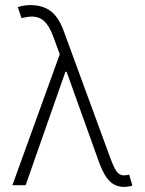

<svg xmlns="http://www.w3.org/2000/svg" viewBox="-20 -737 575 764"><path d="M375 -88.9 245.1 -451.2H240.2L82 0H29.3L217.8 -521L191.4 -592.8Q175.8 -634.3 156.2 -652.6Q136.7 -670.9 106.4 -670.9Q88.9 -670.9 65.4 -665L50.8 -709Q76.2 -716.8 103.5 -716.8Q152.8 -715.8 183.8 -691.2Q214.8 -666.5 234.4 -611.3L418.9 -108.4Q433.1 -69.8 444.3 -54.4Q455.6 -39.1 473.6 -39.1Q478 -39.1 483.4 -40Q488.8 -41 494.1 -42L506.8 2Q488.8 6.8 473.6 6.8Q440.4 6.8 417.2 -15.4Q394 -37.6 375 -88.9Z"/></svg>

Font: Pretendard JP ExtraLight
Style: Regular
Weight: 200
Designer: Base glyphs from Inter by Rasmus Andersson; Hangeul glyphs from Noto Sans CJK(Source Han Sans) by Jang Soo-young and Kan
Foundry: Kil Hyung-jin
Version: Version 1.309